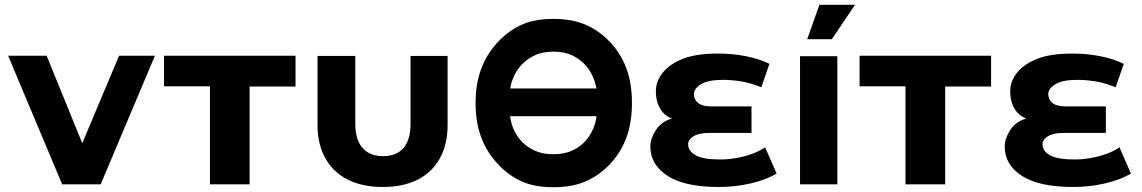

<svg xmlns="http://www.w3.org/2000/svg" viewBox="-20 -771 4776 803"><path d="M240 0 14 -538H175L324 -172L478 -538H628L401 0Z M858 0V-410H666V-538H1216V-409H1024V0Z M1581 11Q1495 11 1434 -20Q1373 -51 1340.5 -109.5Q1308 -168 1308 -248V-537H1466V-253Q1466 -187 1496 -152.5Q1526 -118 1582 -118Q1638 -118 1667.5 -152Q1697 -186 1697 -253V-537H1852V-248Q1852 -168 1820 -109.5Q1788 -51 1727.5 -20Q1667 11 1581 11Z M2295 12Q2212 12 2156 -15Q2100 -42 2056.5 -91Q2013 -140 1991 -201Q1969 -262 1969 -340Q1969 -418 1991 -479Q2013 -540 2056.5 -589Q2100 -638 2156 -665Q2212 -692 2294 -692Q2377 -692 2435 -665Q2493 -638 2536.5 -589.5Q2580 -541 2601.5 -480Q2623 -419 2623 -340Q2623 -262 2601.5 -200.5Q2580 -139 2536.5 -90.5Q2493 -42 2435 -15Q2377 12 2295 12ZM2475 -401Q2472 -415 2468 -428Q2456 -466 2432.5 -494Q2409 -522 2375 -538.5Q2341 -555 2294 -555Q2248 -555 2214 -538.5Q2180 -522 2156 -494Q2132 -466 2120 -428Q2116 -415 2114 -401ZM2294 -126Q2341 -126 2375 -142Q2409 -158 2432.5 -186Q2456 -214 2468 -252Q2473 -268 2475 -285H2113Q2116 -268 2120 -252Q2132 -214 2156 -186Q2180 -158 2214 -142Q2248 -126 2294 -126Z M3228 -45Q3184 -19 3120 -4Q3056 11 2986 11Q2844 11 2772 -35.5Q2700 -82 2700 -158Q2700 -191 2722 -225.5Q2744 -260 2783 -273Q2787 -274 2791 -275Q2759 -287 2742 -315Q2723 -346 2723 -389Q2723 -432 2752.5 -468Q2782 -504 2837 -525.5Q2892 -547 2985 -547Q3044 -547 3099.5 -536Q3155 -525 3198 -504L3164 -406Q3120 -424 3080.5 -430.5Q3041 -437 3004 -437Q2941 -437 2911.5 -418.5Q2882 -400 2882 -377Q2883 -353 2900.5 -339.5Q2918 -326 2956 -326H3123V-215H2945Q2903 -215 2880.5 -201Q2858 -187 2858 -168Q2858 -139 2889.5 -121.5Q2921 -104 2992 -104Q3025 -104 3059.5 -110Q3094 -116 3125.5 -127.5Q3157 -139 3180 -155Z M3326 0V-536H3482V0ZM3356 -607 3407 -751H3556L3459 -607Z M3767 0V-410H3575V-538H4125V-409H3933V0Z M4710 -45Q4666 -19 4602 -4Q4538 11 4468 11Q4326 11 4254 -35.5Q4182 -82 4182 -158Q4182 -191 4204 -225.5Q4226 -260 4265 -273Q4269 -274 4273 -275Q4241 -287 4224 -315Q4205 -346 4205 -389Q4205 -432 4234.5 -468Q4264 -504 4319 -525.5Q4374 -547 4467 -547Q4526 -547 4581.5 -536Q4637 -525 4680 -504L4646 -406Q4602 -424 4562.5 -430.5Q4523 -437 4486 -437Q4423 -437 4393.5 -418.5Q4364 -400 4364 -377Q4365 -353 4382.5 -339.5Q4400 -326 4438 -326H4605V-215H4427Q4385 -215 4362.5 -201Q4340 -187 4340 -168Q4340 -139 4371.5 -121.5Q4403 -104 4474 -104Q4507 -104 4541.5 -110Q4576 -116 4607.5 -127.5Q4639 -139 4662 -155Z"/></svg>

Font: Montserrat Z
Style: Bold
Weight: 700
Designer: Julieta Ulanovsky
Foundry: Julieta Ulanovsky
Version: Version 8.000